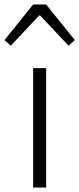

<svg xmlns="http://www.w3.org/2000/svg" viewBox="-48 -837 354 857"><path d="M100 0H158V-533H100ZM-28 -658 0 -633 127 -768H131L258 -633L286 -658L158 -817H100Z"/></svg>

Font: Genne Gothic Light
Style: Regular
Weight: 300
Designer: Ryoko NISHIZUKA (kana & ideographs); Paul D. Hunt (Latin, Greek & Cyrillic); Wenlong ZHANG (bopomofo); Sandoll Communica
Foundry: Adobe Systems Incorporated
Version: Version 1.004;PS 1.004;hotconv 16.6.51;makeotf.lib2.5.65220